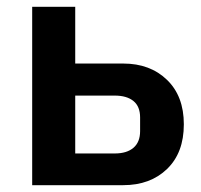

<svg xmlns="http://www.w3.org/2000/svg" viewBox="-20 -542 587 562"><path d="M74.2 0V-522H200.2V-356H340.8Q419.4 -356 468.8 -308.3Q518.1 -260.7 518.1 -178.2Q518.1 -94.7 469 -47.4Q419.9 0 340.8 0ZM200.2 -92.8H315.9Q351.1 -92.8 370.6 -109.4Q390.1 -126 390.1 -158.2V-198.2Q390.1 -230.5 370.6 -246.3Q351.1 -262.2 315.9 -262.2H200.2Z"/></svg>

Font: Anuphan SemiBold
Style: Bold
Weight: 600
Designer: Mike Abbink, Paul van der Laan, Pieter van Rosmalen, Mint Tantisuwanna
Foundry: Bold Monday; Cadson Demak
Version: Version 3.002;hotconv 1.0.109;makeotfexe 2.5.65596